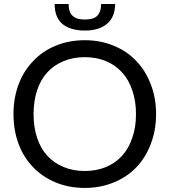

<svg xmlns="http://www.w3.org/2000/svg" viewBox="-20 -924 841 952"><path d="M753.9 -358.4Q753.9 -277.3 727.5 -210Q702.1 -142.6 656.2 -94.7Q609.4 -45.9 543.9 -19.5Q478.5 7.8 400.4 7.8Q321.3 7.8 255.9 -19.5Q191.4 -45.9 144.5 -94.7Q97.7 -142.6 72.3 -210Q46.9 -277.3 46.9 -358.4Q46.9 -438.5 72.3 -505.9Q97.7 -573.2 144.5 -621.1Q191.4 -670.9 255.9 -697.3Q321.3 -724.6 400.4 -724.6Q478.5 -724.6 543.9 -697.3Q609.4 -670.9 656.2 -621.1Q702.1 -573.2 727.5 -505.9Q753.9 -438.5 753.9 -358.4ZM654.3 -358.4Q654.3 -423.8 635.7 -476.6Q618.2 -529.3 585 -565.4Q551.8 -601.6 504.9 -621.1Q458 -640.6 400.4 -640.6Q342.8 -640.6 295.9 -621.1Q248 -601.6 214.8 -565.4Q181.6 -529.3 164.1 -476.6Q146.5 -423.8 146.5 -358.4Q146.5 -292 164.1 -240.2Q181.6 -187.5 214.8 -151.4Q248 -115.2 295.9 -95.7Q342.8 -76.2 400.4 -76.2Q458 -76.2 504.9 -95.7Q551.8 -115.2 585 -151.4Q618.2 -187.5 635.7 -240.2Q654.3 -292 654.3 -358.4ZM401.4 -772.5Q330.1 -772.5 290 -804.7Q251 -836.9 251 -904.3Q274.4 -904.3 320.3 -904.3Q320.3 -885.7 324.2 -872.1Q328.1 -857.4 337.9 -847.7Q347.7 -837.9 363.3 -832Q378.9 -827.1 401.4 -827.1Q446.3 -827.1 463.9 -847.7Q481.4 -867.2 481.4 -904.3Q504.9 -904.3 550.8 -904.3Q550.8 -840.8 511.7 -806.6Q471.7 -772.5 401.4 -772.5Z"/></svg>

Font: Lato
Style: Regular
Weight: 400
Designer: Lukasz Dziedzic with Adam Twardoch and Botio Nikoltchev
Version: Version 2.015; 2015-08-06; http://www.latofonts.com/